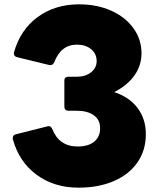

<svg xmlns="http://www.w3.org/2000/svg" viewBox="-20 -808 743 886"><path d="M39 -166V-172Q39 -184 52 -188L199 -225Q201 -226 205 -226Q215 -226 221 -213Q253 -132 338 -132Q388 -132 415 -154.5Q442 -177 442 -216Q442 -255 413 -276Q384 -297 333 -297H295Q287 -297 282 -302Q277 -307 277 -315V-437Q277 -445 282 -449.5Q287 -454 295 -454H335Q375 -454 400.5 -474.5Q426 -495 426 -526Q426 -560 400.5 -581Q375 -602 335 -602Q261 -602 230 -520Q222 -504 207 -508L59 -544Q51 -546 47 -551.5Q43 -557 44 -565Q74 -671 154 -729.5Q234 -788 345 -788Q428 -788 493.5 -758.5Q559 -729 596 -677.5Q633 -626 633 -562Q633 -506 600.5 -460Q568 -414 507 -383Q577 -360 615 -309.5Q653 -259 653 -188Q653 -115 614.5 -59Q576 -3 505.5 27.5Q435 58 342 58Q230 58 149 -1.5Q68 -61 39 -166Z"/></svg>

Font: LINE Seed JP_TTF ExtraBold
Style: Regular
Weight: 800
Designer: LY Corporation & Fontrix & Fontworks
Version: Version 1.015